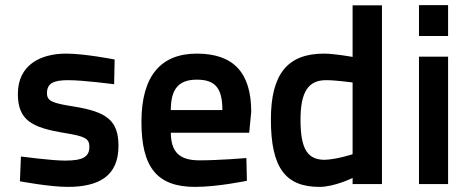

<svg xmlns="http://www.w3.org/2000/svg" viewBox="-20 -721 1846 752"><path d="M429 -488C429 -488 312 -511 239 -511C139 -511 50 -467 50 -353C50 -249 106 -221 234 -200C314 -187 330 -178 330 -146C330 -106 304 -92 234 -92C183 -92 62 -108 62 -108L58 -11C58 -11 174 11 245 11C368 11 444 -32 444 -149C444 -248 400 -283 268 -304C185 -317 164 -325 164 -356C164 -394 188 -407 247 -407C307 -407 427 -391 427 -391Z M761 -93C680 -93 650 -128 649 -201H956L964 -283C964 -438 893 -511 751 -511C612 -511 534 -426 534 -244C534 -68 593 11 744 11C833 11 947 -13 947 -13L945 -102C945 -102 840 -93 761 -93ZM649 -290C649 -373 680 -409 751 -409C822 -409 851 -377 851 -290Z M1476 -700H1361V-498C1356 -499 1288 -511 1249 -511C1107 -511 1041 -432 1041 -253C1041 -64 1098 11 1231 11C1290 11 1361 -24 1361 -24V0H1476ZM1249 -95C1188 -97 1157 -131 1157 -252C1157 -362 1188 -407 1257 -407C1299 -407 1356 -398 1361 -398V-117C1361 -117 1298 -96 1249 -95Z M1621 0H1735V-499H1621ZM1621 -580H1735V-701H1621Z"/></svg>

Font: TitilliumText22L
Style: 800 wt
Weight: 800
Designer: Campivisivi
Foundry: Campivisivi
Version: 1.000